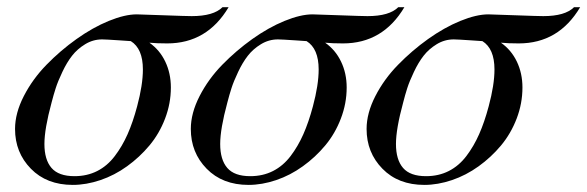

<svg xmlns="http://www.w3.org/2000/svg" viewBox="-20 -504 1640 536"><path d="M446.8 -382.8Q417 -382.8 397 -384.8Q425.8 -364.7 441.4 -332Q457 -299.3 457 -259.8Q457 -215.3 440.9 -173.1Q424.8 -130.9 397.2 -97.9Q369.6 -64.9 334.7 -39.8Q299.8 -14.6 260.3 -1.2Q220.7 12.2 183.1 12.2Q110.4 12.2 66.2 -33Q22 -78.1 22 -144Q22 -188 46.4 -235.6Q70.8 -283.2 109.6 -323Q148.4 -362.8 193.6 -395Q238.8 -427.2 283.7 -445.6Q328.6 -463.9 361.8 -463.9Q370.1 -463.9 435.5 -461.4Q501 -459 515.1 -459Q576.2 -459 601.1 -483.9H618.2Q558.1 -382.8 446.8 -382.8ZM188 -12.2Q223.1 -12.2 251.5 -26.6Q279.8 -41 300.5 -68.4Q321.3 -95.7 336.2 -129.4Q351.1 -163.1 362.8 -207Q378.9 -267.1 378.9 -310.1Q378.9 -368.2 345.2 -389.2Q331.5 -390.1 313 -391.4Q294.4 -392.6 282.7 -393.3Q271 -394 265.1 -394Q239.7 -394 217.8 -380.6Q195.8 -367.2 181.2 -348.4Q166.5 -329.6 154.1 -303.2Q141.6 -276.9 135.5 -257.8Q129.4 -238.8 124 -217.8Q104 -144 104 -102.1Q104 -58.1 123.8 -35.2Q143.6 -12.2 188 -12.2Z M937.5 -382.8Q907.7 -382.8 887.7 -384.8Q916.5 -364.7 932.1 -332Q947.8 -299.3 947.8 -259.8Q947.8 -215.3 931.6 -173.1Q915.5 -130.9 887.9 -97.9Q860.4 -64.9 825.4 -39.8Q790.5 -14.6 751 -1.2Q711.4 12.2 673.8 12.2Q601.1 12.2 556.9 -33Q512.7 -78.1 512.7 -144Q512.7 -188 537.1 -235.6Q561.5 -283.2 600.3 -323Q639.2 -362.8 684.3 -395Q729.5 -427.2 774.4 -445.6Q819.3 -463.9 852.5 -463.9Q860.8 -463.9 926.3 -461.4Q991.7 -459 1005.9 -459Q1066.9 -459 1091.8 -483.9H1108.9Q1048.8 -382.8 937.5 -382.8ZM678.7 -12.2Q713.9 -12.2 742.2 -26.6Q770.5 -41 791.3 -68.4Q812 -95.7 826.9 -129.4Q841.8 -163.1 853.5 -207Q869.6 -267.1 869.6 -310.1Q869.6 -368.2 835.9 -389.2Q822.3 -390.1 803.7 -391.4Q785.2 -392.6 773.4 -393.3Q761.7 -394 755.9 -394Q730.5 -394 708.5 -380.6Q686.5 -367.2 671.9 -348.4Q657.2 -329.6 644.8 -303.2Q632.3 -276.9 626.2 -257.8Q620.1 -238.8 614.7 -217.8Q594.7 -144 594.7 -102.1Q594.7 -58.1 614.5 -35.2Q634.3 -12.2 678.7 -12.2Z M1428.2 -382.8Q1398.4 -382.8 1378.4 -384.8Q1407.2 -364.7 1422.9 -332Q1438.5 -299.3 1438.5 -259.8Q1438.5 -215.3 1422.4 -173.1Q1406.2 -130.9 1378.7 -97.9Q1351.1 -64.9 1316.2 -39.8Q1281.2 -14.6 1241.7 -1.2Q1202.1 12.2 1164.6 12.2Q1091.8 12.2 1047.6 -33Q1003.4 -78.1 1003.4 -144Q1003.4 -188 1027.8 -235.6Q1052.2 -283.2 1091.1 -323Q1129.9 -362.8 1175 -395Q1220.2 -427.2 1265.1 -445.6Q1310.1 -463.9 1343.3 -463.9Q1351.6 -463.9 1417 -461.4Q1482.4 -459 1496.6 -459Q1557.6 -459 1582.5 -483.9H1599.6Q1539.6 -382.8 1428.2 -382.8ZM1169.4 -12.2Q1204.6 -12.2 1232.9 -26.6Q1261.2 -41 1282 -68.4Q1302.7 -95.7 1317.6 -129.4Q1332.5 -163.1 1344.2 -207Q1360.4 -267.1 1360.4 -310.1Q1360.4 -368.2 1326.7 -389.2Q1313 -390.1 1294.4 -391.4Q1275.9 -392.6 1264.2 -393.3Q1252.4 -394 1246.6 -394Q1221.2 -394 1199.2 -380.6Q1177.2 -367.2 1162.6 -348.4Q1147.9 -329.6 1135.5 -303.2Q1123 -276.9 1116.9 -257.8Q1110.8 -238.8 1105.5 -217.8Q1085.4 -144 1085.4 -102.1Q1085.4 -58.1 1105.2 -35.2Q1125 -12.2 1169.4 -12.2Z"/></svg>

Font: Flanker Steampunk
Style: Italic
Weight: 400
Italic angle: -12°
Designer: Alexey Kryukov, Leonardo Di Lena
Foundry: Alexey Kryukov, Leonardo Di Lena
Version: 1.210